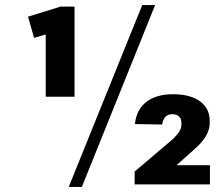

<svg xmlns="http://www.w3.org/2000/svg" viewBox="-20 -730 886 760"><path d="M275 -347H161V-629L198 -605L115 -580L91 -664L220 -704H275ZM543 -710H594L304 10H252ZM513 -51 665 -180Q684 -199 691 -211.5Q698 -224 698 -237V-245Q698 -260 688.5 -269Q679 -278 662 -278Q645 -278 635 -268Q625 -258 622 -237L514 -239Q520 -296 559 -326.5Q598 -357 665 -357Q733 -357 771.5 -329Q810 -301 810 -252V-244Q810 -225 803 -207.5Q796 -190 782 -172.5Q768 -155 746 -136L614 -18L615 -76H811V0H513Z"/></svg>

Font: Pathway Extreme SemiCondensed
Style: Bold
Weight: 700
Width: 4
Version: Version 1.001;gftools[0.9.26]